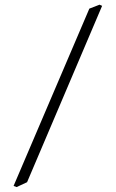

<svg xmlns="http://www.w3.org/2000/svg" viewBox="-20 -757 488 807"><path d="M49.8 29.3 37.1 24.4 355.5 -720.7 398.4 -737.3 409.2 -732.4 93.8 8.8Z"/></svg>

Font: Comprehension SemiBold
Style: Regular
Weight: 600
Designer: Alfredo Marco Pradil
Foundry: Alfredo Marco Pradil
Version: 1.0